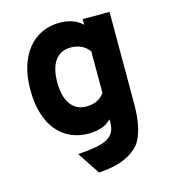

<svg xmlns="http://www.w3.org/2000/svg" viewBox="-108 -610 792 896"><g transform="rotate(-15 288.0 -161.5)"><path d="M188 91.8Q239.3 88.4 274.4 82Q309.6 75.7 331.1 63.5Q352.5 51.3 361.8 32.7Q371.1 14.2 371.1 -13.2V-26.9Q348.1 -4.4 319.6 3.9Q291 12.2 261.2 12.2Q214.8 12.2 176.3 -4.6Q137.7 -21.5 109.4 -55.2Q81.1 -88.9 65.4 -138.9Q49.8 -189 49.8 -255.9Q49.8 -318.4 65.2 -367.9Q80.6 -417.5 108.6 -451.9Q136.7 -486.3 175.8 -504.6Q214.8 -522.9 262.2 -522.9Q330.6 -522.9 371.1 -483.9V-511.2H501V-64Q501 -35.2 498.3 -6.6Q495.6 22 489.5 47.4Q483.4 72.8 473.6 94.2Q463.9 115.7 449.2 130.9Q429.7 150.4 407.2 162.8Q384.8 175.3 360.6 183.1Q336.4 190.9 310.8 194.6Q285.2 198.2 259.8 200.2ZM282.2 -112.8Q314 -112.8 335 -123.5Q356 -134.3 371.1 -153.8V-356Q365.2 -363.3 357.4 -370.8Q349.6 -378.4 338.6 -384.5Q327.6 -390.6 313.7 -394.3Q299.8 -397.9 282.2 -397.9Q232.9 -397.9 206.5 -361.3Q180.2 -324.7 180.2 -255.9Q180.2 -224.6 186.3 -198.5Q192.4 -172.4 205.1 -153.3Q217.8 -134.3 237.1 -123.5Q256.3 -112.8 282.2 -112.8Z"/></g></svg>

Font: Overpass
Style: Bold
Weight: 700
Designer: Delve Withrington
Foundry: Delve Fonts
Version: Version 1.001